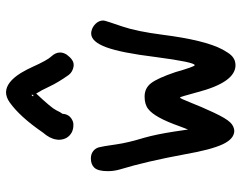

<svg xmlns="http://www.w3.org/2000/svg" viewBox="-100 -688 782 621"><g transform="rotate(-90 290.5 -378.0)"><path d="M293.9 -667Q284.2 -659.2 293.9 -661.1V-662.1ZM297.9 -651.4Q251 -601.6 244.1 -586.9Q237.3 -572.3 232.4 -566.4Q231.4 -544.9 212.9 -535.2Q204.1 -530.3 194.3 -531.2Q183.6 -531.2 172.9 -536.1Q149.4 -548.8 148.4 -577.1Q148.4 -582 149.4 -586.9Q152.3 -607.4 171.9 -629.9Q222.7 -704.1 269.5 -737.3Q286.1 -749 302.7 -749Q335 -748 364.3 -701.2Q376 -681.6 383.8 -664.1Q406.2 -614.3 418 -602.5Q430.7 -588.9 430.7 -574.2Q430.7 -563.5 423.8 -552.7Q407.2 -530.3 391.6 -530.3Q389.6 -530.3 386.7 -530.3Q368.2 -533.2 358.4 -545.9Q334 -580.1 320.8 -608.4Q307.6 -636.7 297.9 -651.4ZM58.6 -463.9Q69.3 -474.6 87.9 -474.6Q103.5 -474.6 113.3 -465.8Q121.1 -459 124 -448.7Q127 -438.5 133.8 -390.6Q138.7 -355.5 155.3 -300.8Q166 -262.7 174.8 -206.1L181.6 -160.2L192.4 -188.5Q220.7 -268.6 248 -289.1Q262.7 -300.8 288.1 -300.8Q315.4 -300.8 331.5 -279.8Q347.7 -258.8 367.2 -201.2Q384.8 -139.6 389.6 -138.7Q399.4 -138.7 416 -264.6Q429.7 -377 447.8 -425.3Q465.8 -473.6 492.2 -473.6Q497.1 -473.6 500 -472.7Q513.7 -469.7 523.9 -459Q534.2 -448.2 534.2 -434.6Q534.2 -433.6 533.7 -431.6Q533.2 -429.7 533.2 -428.7Q532.2 -423.8 514.6 -372.1Q499 -326.2 488.3 -244.1Q470.7 -105.5 440.4 -48.8Q429.7 -29.3 421.9 -21Q414.1 -12.7 403.3 -8.8Q395.5 -6.8 389.6 -6.8Q334 -6.8 301.8 -131.8Q287.1 -186.5 285.2 -186.5Q282.2 -186.5 269 -152.8Q255.9 -119.1 236.8 -78.1Q217.8 -37.1 204.1 -23.4Q192.4 -11.7 177.7 -10.7Q151.4 -10.7 133.8 -48.3Q116.2 -85.9 101.6 -169.9Q78.1 -296.9 52.7 -379.9Q46.9 -399.4 46.9 -419.9Q46.9 -452.1 58.6 -463.9Z"/></g></svg>

Font: sage sans
Style: Regular
Weight: 400
Version: Version 001.032